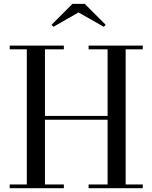

<svg xmlns="http://www.w3.org/2000/svg" viewBox="-20 -990 802 1010"><path d="M393 -924.5 526 -849 536 -859.5 426 -969.5H361L251 -859.5L261 -849ZM31 -19.5V0H316V-19.5H216.5V-360H546V-19.5H446V0H731V-19.5H641V-730.5H731V-750H446V-730.5H546V-380H216.5V-730.5H316V-750H31V-730.5H121V-19.5Z"/></svg>

Font: Bodoni* 11
Style: Regular
Weight: 400
Version: Version 2.3